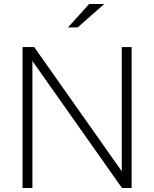

<svg xmlns="http://www.w3.org/2000/svg" viewBox="-20 -934 766 954"><path d="M92 0V-700H150L585 -83V-700H634V0H586L141 -631V0ZM318 -798 423 -914H498L366 -798Z"/></svg>

Font: Red Hat Text Light
Style: Regular
Weight: 300
Designer: Pentagram, MCKL
Foundry: Pentagram, MCKL
Version: Version 1.023; ttfautohint (v1.8.3)